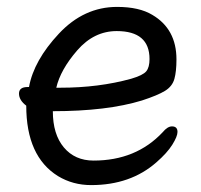

<svg xmlns="http://www.w3.org/2000/svg" viewBox="-20 -512 583 556"><path d="M244 24Q191 24 148 -2Q56 -59 56 -206Q35 -222 35 -241Q35 -260 60 -260H64Q78 -337 150.5 -414.5Q223 -492 319 -492Q383 -492 421 -469Q491 -428 491 -340Q491 -305 485 -283.5Q479 -262 458 -249Q437 -236 391 -221Q290 -190 133 -190Q133 -123 165 -85Q197 -47 251 -47Q374 -47 451 -129Q465 -146 478 -146Q494 -146 494 -130Q494 -117 479 -93Q464 -69 433 -42Q358 24 244 24ZM143 -258H155Q266 -258 360 -284Q394 -294 403.5 -305.5Q413 -317 413 -341Q413 -422 318 -422Q252 -422 203.5 -366Q155 -310 143 -258Z"/></svg>

Font: LXGW WenKai TC
Style: Bold
Weight: 700
Designer: LXGW / Fontworks Inc.
Foundry: LXGW / Fontworks Inc.
Version: Version 1.330;April 28, 2024